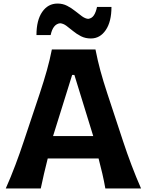

<svg xmlns="http://www.w3.org/2000/svg" viewBox="-20 -1070 837 1090"><path d="M12.7 0Q41 -63.5 67.4 -133.5Q93.8 -203.6 114.7 -267.1L205.1 -537.6Q229.5 -611.3 246.1 -670.4Q262.7 -729.5 274.4 -789.1H522Q534.2 -727.1 550 -668.5Q565.9 -609.9 589.8 -537.6L679.2 -266.6Q700.7 -201.2 726.8 -132.3Q752.9 -63.5 780.8 0H578.1Q570.8 -41.5 560.8 -85Q550.8 -128.4 539.6 -170.4H251Q240.2 -127.4 230 -84.2Q219.7 -41 211.4 0ZM509.3 -297.4 402.3 -644.5H389.6L281.2 -297.4ZM496.1 -851.6Q464.4 -851.6 439.7 -864.3Q415 -877 395 -893.6Q375 -910.2 357.2 -923.3Q339.4 -936.5 321.3 -938Q280.8 -933.6 267.6 -871.1H187Q187 -955.1 219.7 -1002.4Q252.4 -1049.8 306.6 -1049.8Q336.4 -1049.8 361.1 -1037.1Q385.7 -1024.4 406.5 -1007.6Q427.2 -990.7 445.6 -977.5Q463.9 -964.4 480.5 -962.9Q501 -965.3 512.7 -982.7Q524.4 -1000 530.8 -1030.8H612.8Q612.8 -946.8 580.3 -899.2Q547.9 -851.6 496.1 -851.6Z"/></svg>

Font: Pinar-DS3-FD Bold
Style: Regular
Weight: 700
Designer: Amin Abedi
Version: Version 3.000